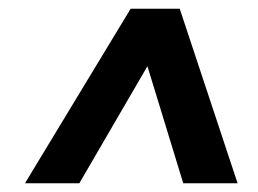

<svg xmlns="http://www.w3.org/2000/svg" viewBox="-20 -720 589 438"><path d="M278 -700H390L522 -302H398L297 -632H353L161 -302H37Z"/></svg>

Font: Pathway Extreme SemiCondensed ExtraBold
Style: Italic
Weight: 800
Width: 4
Italic angle: -8°
Version: Version 1.001;gftools[0.9.26]